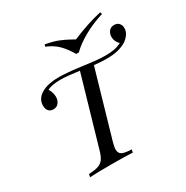

<svg xmlns="http://www.w3.org/2000/svg" viewBox="-154 -795 898 926"><g transform="rotate(-30 295.0 -332.5)"><path d="M589.5 -540.3Q589.5 -508.1 552.4 -480.6Q529 -466.9 503.2 -460.9Q477.4 -454.8 441.1 -454.8Q410.5 -454.8 372.6 -458.9L266.9 -93.5Q259.7 -69.4 259.7 -53.2Q259.7 -33.1 275 -25Q290.3 -16.9 327.4 -16.1L324.2 0Q282.3 -2.4 204 -2.4Q125 -2.4 86.3 0L89.5 -16.1Q124.2 -17.7 142.7 -24.2Q161.3 -30.6 172.2 -46Q183.1 -61.3 191.9 -93.5L300.8 -469.4Q229.8 -479 199.2 -479Q147.6 -479 123.4 -465.3Q129.8 -456.5 133.9 -443.5Q137.9 -430.6 137.9 -418.5Q137.9 -400 127.4 -385.9Q116.9 -371.8 97.6 -371.8Q80.6 -371.8 71.4 -382.7Q62.1 -393.5 62.1 -412.1Q62.1 -453.2 104 -475Q138.7 -493.5 195.2 -493.5Q241.1 -493.5 323.4 -482.3Q353.2 -478.2 385.1 -474.6Q416.9 -471 444.4 -471Q474.2 -471 494.4 -475Q514.5 -479 533.9 -488.7Q513.7 -508.9 513.7 -533.9Q513.7 -551.6 523.8 -564.9Q533.9 -578.2 553.2 -578.2Q571 -578.2 580.2 -567.3Q589.5 -556.5 589.5 -540.3ZM525.8 -664.5 529.8 -653.2Q471.8 -635.5 421.8 -607.7Q371.8 -579.8 340.3 -548.4H325.8Q303.2 -587.1 277.8 -612.5Q252.4 -637.9 213.7 -653.2L216.9 -664.5Q260.5 -656.5 287.5 -645.6Q314.5 -634.7 333.9 -623.8Q353.2 -612.9 359.7 -609.7Q449.2 -647.6 525.8 -664.5Z"/></g></svg>

Font: Playfair Display SC
Style: Italic
Weight: 400
Italic angle: -14°
Designer: Claus Eggers Sørensen
Foundry: Claus Eggers Sørensen
Version: Version 1.202; ttfautohint (v1.6)